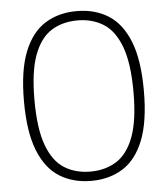

<svg xmlns="http://www.w3.org/2000/svg" viewBox="-53 -797 747 854"><g transform="rotate(-5 320.0 -370.0)"><path d="M320.5 9Q239.5 9 179.2 -28.5Q119 -66 85.8 -149.2Q52.5 -232.5 52.5 -370Q52.5 -507.5 86 -590.8Q119.5 -674 179.8 -711.5Q240 -749 320.5 -749Q401.5 -749 461.5 -711.5Q521.5 -674 554.8 -590.8Q588 -507.5 588 -370Q588 -232.5 554.8 -149.2Q521.5 -66 461.2 -28.5Q401 9 320.5 9ZM320.5 -32.5Q386.5 -32.5 436.2 -63.5Q486 -94.5 513.8 -167.8Q541.5 -241 541.5 -368Q541.5 -497 513.8 -571.2Q486 -645.5 436.2 -676.5Q386.5 -707.5 320.5 -707.5Q254 -707.5 204.2 -676.5Q154.5 -645.5 127 -572.2Q99.5 -499 99.5 -372Q99.5 -243 127 -168.8Q154.5 -94.5 204.2 -63.5Q254 -32.5 320.5 -32.5Z"/></g></svg>

Font: Encode Sans SmCnd XLt
Style: Regular
Weight: 200
Width: 4
Designer: Multiple Designers
Foundry: Impallari Type
Version: Version 3.002; ttfautohint (v1.8.3) -l 8 -r 50 -G 200 -x 14 